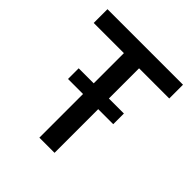

<svg xmlns="http://www.w3.org/2000/svg" viewBox="-190 -834 967 967"><g transform="rotate(45 294.0 -350.0)"><path d="M240 0V-602H25V-700H563V-602H348V0ZM133 -311V-387H455V-311Z"/></g></svg>

Font: Space Grotesk Light Medium
Style: Regular
Weight: 500
Version: Version 2.000